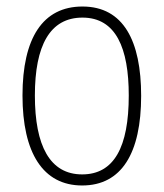

<svg xmlns="http://www.w3.org/2000/svg" viewBox="-20 -559 502 589"><path d="M413 -265C413 -433 359 -539 233 -539C111 -539 49 -442 49 -266C49 -90 112 10 232 10C353 10 413 -89 413 -265ZM87 -266C87 -419 133 -505 233 -505C336 -505 375 -411 375 -266C375 -108 330 -24 232 -24C133 -24 87 -112 87 -266Z"/></svg>

Font: Noto Sans Sinhala UI Condensed ExtraLight
Style: Regular
Weight: 200
Width: 3
Designer: Jelle Bosma - Monotype Design Team
Foundry: Monotype Imaging Inc.
Version: Version 2.006